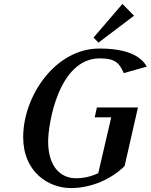

<svg xmlns="http://www.w3.org/2000/svg" viewBox="-20 -947 767 977"><path d="M603 -927 456 -756 481 -730 662 -867ZM473 -400 462 -350H546L480 -66C445 -49 407 -40 366 -40C291 -40 225 -96 225 -227C225 -317 278 -650 488 -650C572 -650 588 -622 610 -575L727 -608C695 -665 621 -700 485 -700C262 -700 98 -459 98 -249C98 -70 229 10 340 10C449 10 549 -38 614 -102L682 -400Z"/></svg>

Font: Pfennig
Style: BoldItalic
Weight: 700
Italic angle: -13°
Version: Version 20100423